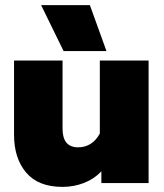

<svg xmlns="http://www.w3.org/2000/svg" viewBox="-20 -717 642 752"><path d="M141 -697H332L397 -517H229ZM35 -189V-480H225V-213Q225 -140 286 -140Q314 -140 335.5 -154Q357 -168 371 -194V-480H562V0H377V-46Q349 -16 309 -0.5Q269 15 225 15Q130 15 82.5 -41Q35 -97 35 -189Z"/></svg>

Font: Readiness ExtraBold
Style: Regular
Weight: 800
Designer: Katatrad Team
Foundry: CadsonDemak
Version: Version 1.00;January 16, 2020;FontCreator 12.0.0.2550 64-bit